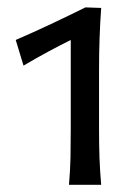

<svg xmlns="http://www.w3.org/2000/svg" viewBox="-20 -830 378 530"><path d="M170.4 -319.8Q173.8 -358.9 174.6 -395.8Q175.3 -432.6 175.3 -475.1V-719.7Q145 -704.6 112.3 -687Q79.6 -669.4 44.9 -648.9L23.4 -719.7Q73.2 -741.2 120.8 -763.7Q168.5 -786.1 215.8 -809.6L259.3 -808.1Q253.4 -725.6 253.4 -637.2V-475.1Q253.4 -431.2 254.6 -395Q255.9 -358.9 259.3 -319.8Z"/></svg>

Font: Pinar-DS1-FD Medium
Style: Regular
Weight: 500
Designer: Amin Abedi
Version: Version 3.000